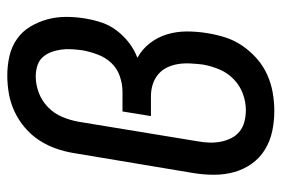

<svg xmlns="http://www.w3.org/2000/svg" viewBox="-146 -638 791 540"><g transform="rotate(-90 250.0 -367.5)"><path d="M209 8Q179 8 151 2Q123 -4 99.5 -18.5Q76 -33 60 -55.5Q44 -78 36.5 -105Q29 -132 29 -161.5Q29 -191 34 -221L90 -556Q94 -581 102.5 -605.5Q111 -630 125.5 -652.5Q140 -675 161 -693Q182 -711 206.5 -722.5Q231 -734 257 -738.5Q283 -743 308 -743Q336 -743 362.5 -737Q389 -731 410.5 -716Q432 -701 445.5 -678.5Q459 -656 466 -630.5Q473 -605 473 -577Q473 -549 468 -521Q464 -498 456.5 -476Q449 -454 434 -434.5Q419 -415 400 -400.5Q381 -386 358 -377Q382 -364 399 -342Q416 -320 424 -293.5Q432 -267 432 -237.5Q432 -208 427 -179Q423 -154 415 -129Q407 -104 391.5 -81.5Q376 -59 355.5 -41Q335 -23 310.5 -12Q286 -1 260 3.5Q234 8 209 8ZM211 -72Q234 -72 257 -80.5Q280 -89 298 -106.5Q316 -124 325.5 -147Q335 -170 339 -193Q341 -210 342 -227.5Q343 -245 340.5 -261.5Q338 -278 331 -293Q324 -308 311.5 -318.5Q299 -329 283 -334Q267 -339 250 -339H194L207 -419H263Q284 -419 306 -426.5Q328 -434 343.5 -450.5Q359 -467 367 -488.5Q375 -510 379 -531Q381 -546 382 -561.5Q383 -577 381 -591.5Q379 -606 374 -619.5Q369 -633 359.5 -643.5Q350 -654 335.5 -658.5Q321 -663 305 -663Q283 -663 260 -654.5Q237 -646 219 -628.5Q201 -611 191.5 -588Q182 -565 178 -542L123 -207Q120 -191 119.5 -174.5Q119 -158 122 -142.5Q125 -127 132 -113Q139 -99 151 -89.5Q163 -80 178.5 -76Q194 -72 211 -72Z"/></g></svg>

Font: Iosevka SS18 Medium
Style: Italic
Weight: 500
Italic angle: -9°
Monospace: yes
Designer: Belleve Invis
Foundry: Belleve Invis
Version: Version 25.1.1; ttfautohint (v1.8.4)